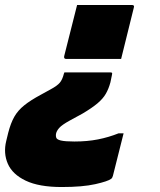

<svg xmlns="http://www.w3.org/2000/svg" viewBox="-22 -579 642 772"><path d="M288 -559H508Q520 -559 516 -548L465 -342H244Q234 -342 236 -353ZM226 173Q135 173 81.5 147.5Q28 122 9.5 79.5Q-9 37 3 -12L11 -45Q21 -84 35.5 -109.5Q50 -135 75.5 -155.5Q101 -176 142 -198L182 -220Q208 -234 218.5 -246.5Q229 -259 235 -283L237 -288H420Q426 -288 428 -286.5Q430 -285 428 -277L422 -248Q415 -222 403.5 -202Q392 -182 370 -163.5Q348 -145 311 -123L258 -94Q227 -77 216 -64.5Q205 -52 203 -40Q202 -31 204 -26Q206 -18 223 -14Q240 -10 277 -10Q329 -10 372 -18.5Q415 -27 455 -43H475Q464 0 453.5 42.5Q443 85 432 128Q430 136 425 140Q412 150 361 161.5Q310 173 226 173Z"/></svg>

Font: Recursive Sn Lnr St Blk
Style: Italic
Weight: 900
Italic angle: -15°
Version: Version 1.079;hotconv 1.0.112;makeotfexe 2.5.65598; ttfautoh